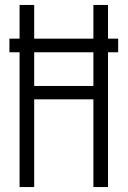

<svg xmlns="http://www.w3.org/2000/svg" viewBox="-20 -755 515 775"><path d="M59 0V-544H18V-599H59V-735H118V-599H357V-735H416V-599H457V-544H416V0H357V-354H118V0ZM118 -408H357V-544H118Z"/></svg>

Font: Iosevka QP Light
Style: Regular
Weight: 300
Designer: Belleve Invis
Foundry: Belleve Invis
Version: Version 20.0.0; ttfautohint (v1.8.4)